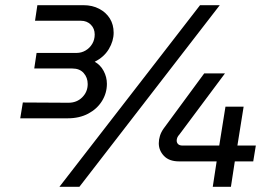

<svg xmlns="http://www.w3.org/2000/svg" viewBox="-20 -720 1076 740"><path d="M58 -264 68 -325 244 -324Q276 -324 297 -345Q318 -366 318 -396Q318 -421 302.5 -438.5Q287 -456 259 -456H112L121 -516H275Q294 -516 310 -525.5Q326 -535 335.5 -551Q345 -567 345 -587Q345 -610 330 -625Q315 -640 292 -640H115L124 -700H302Q336 -700 362.5 -686Q389 -672 403.5 -648.5Q418 -625 418 -594Q418 -562 399.5 -531Q381 -500 345 -482Q367 -470 379.5 -446.5Q392 -423 392 -397Q392 -361 373 -330.5Q354 -300 320 -282Q286 -264 241 -264ZM209 0 751 -700H827L286 0ZM800 0 815 -98H670Q632 -98 612 -119Q592 -140 592 -168Q592 -182 596.5 -196.5Q601 -211 611 -225L767 -437H847L671 -201Q666 -196 663.5 -190Q661 -184 661 -178Q661 -170 666.5 -164.5Q672 -159 684 -159H825L849 -309H919L895 -159H966L956 -98H885L870 0Z"/></svg>

Font: MuseoModerno
Style: Italic
Weight: 400
Italic angle: -9°
Designer: Pablo Cosgaya, Héctor Gatti, Marcela Romero, and the Authors of The MuseoModerno Project.
Foundry: Omnibus-Type Team
Version: Version 1.003